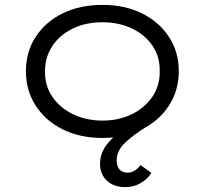

<svg xmlns="http://www.w3.org/2000/svg" viewBox="-20 -554 837 785"><path d="M492 211Q445 211 417 184.5Q389 158 389 117Q389 77 411.5 44Q434 11 475 -17.5Q516 -46 569 -72L584 -39Q527 -4 492 29Q457 62 457 102Q457 126 469 139Q481 152 502 152Q516 152 529 144.5Q542 137 555 121L599 153Q588 170 572 183Q556 196 536 203.5Q516 211 492 211ZM399 10Q307 10 236.5 -25Q166 -60 126 -122Q86 -184 86 -263Q86 -342 126 -403.5Q166 -465 236.5 -499.5Q307 -534 399 -534Q490 -534 560 -499.5Q630 -465 670.5 -403.5Q711 -342 711 -263Q711 -184 670.5 -122Q630 -60 560 -25Q490 10 399 10ZM399 -61Q466 -61 519 -87Q572 -113 603 -158.5Q634 -204 633 -263Q634 -322 603.5 -367Q573 -412 519.5 -437.5Q466 -463 399 -463Q331 -463 278 -437.5Q225 -412 194.5 -366.5Q164 -321 164 -263Q163 -204 194 -158.5Q225 -113 278.5 -87Q332 -61 399 -61Z"/></svg>

Font: Lexend Giga Light
Style: Regular
Weight: 300
Version: Version 1.007